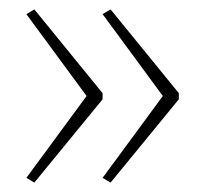

<svg xmlns="http://www.w3.org/2000/svg" viewBox="-20 -483 435 408"><path d="M360 -272V-285L215 -463L198 -453L326 -279L198 -105L215 -95ZM198 -272V-285L53 -463L36 -453L164 -279L36 -105L53 -95Z"/></svg>

Font: Noto Sans Thai Cond Thin
Style: Regular
Weight: 100
Width: 3
Designer: Monotype Design Team
Foundry: Monotype Imaging Inc.
Version: Version 2.002